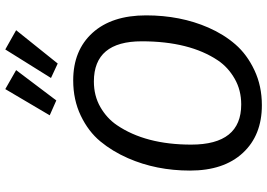

<svg xmlns="http://www.w3.org/2000/svg" viewBox="-162 -836 1010 726"><g transform="rotate(-90 343.0 -473.0)"><path d="M397.9 -623Q343.8 -623 301.3 -598.6Q258.8 -574.2 232.9 -536.1Q159.2 -427.7 159.2 -254.9Q159.2 -65.9 311 -65.9Q365.2 -65.9 408.2 -90.6Q451.2 -115.2 477.1 -153.3Q549.8 -261.2 549.8 -442.1Q549.8 -623 397.9 -623ZM401.9 -701.2Q515.6 -701.2 581.8 -628.2Q647.9 -555.2 647.9 -425.5Q647.9 -295.9 601.6 -189.9Q576.2 -131.8 538.1 -87.9Q500 -43.9 440.4 -15.9Q380.9 12.2 308.1 12.2Q194.3 12.2 127.7 -59.8Q61 -131.8 61 -259.5Q61 -387.2 107.9 -494.1Q133.8 -553.2 171.4 -598.6Q209 -644 268.8 -672.6Q328.6 -701.2 401.9 -701.2ZM591.8 -917 465.8 -759.8 411.1 -785.2 519 -958ZM440.9 -917 326.2 -765.1 270 -790 369.1 -958Z"/></g></svg>

Font: FiraSans-Italic
Style: Italic
Weight: 400
Italic angle: -8°
Designer: Carrois Corporate & Edenspiekermann AG
Foundry: Carrois Corporate GbR & Edenspiekermann AG
Version: Version 3.106;PS 003.106;hotconv 1.0.70;makeotf.lib2.5.58329